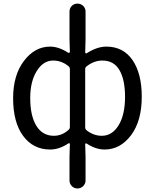

<svg xmlns="http://www.w3.org/2000/svg" viewBox="-20 -813 859 1064"><path d="M365.2 187.5V56.6L367.2 -14.6Q367.2 -17.6 364.3 -19Q361.3 -20.5 359.4 -18.6Q308.6 15.6 257.8 15.6Q164.1 15.6 108.4 -59.6Q52.7 -134.8 52.7 -268.6Q52.7 -396.5 112.8 -475.6Q172.9 -554.7 257.8 -554.7Q305.7 -554.7 358.4 -520.5Q361.3 -519.5 364.3 -521Q367.2 -522.5 367.2 -525.4L365.2 -594.7V-749Q365.2 -767.6 377.9 -780.3Q390.6 -793 409.2 -793Q427.7 -793 440.9 -780.3Q454.1 -767.6 454.1 -749V-594.7L452.1 -522.5Q452.1 -519.5 455.1 -518.1Q458 -516.6 460 -517.6Q517.6 -554.7 569.3 -554.7Q663.1 -554.7 714.4 -480Q765.6 -405.3 765.6 -277.3Q765.6 -142.6 706.1 -63.5Q646.5 15.6 559.6 15.6Q510.7 15.6 460 -17.6Q457 -19.5 454.6 -18.1Q452.1 -16.6 452.1 -13.7L454.1 56.6V187.5Q454.1 205.1 440.9 218.3Q427.7 231.4 409.2 231.4Q390.6 231.4 377.9 218.3Q365.2 205.1 365.2 187.5ZM278.3 -60.5Q323.2 -60.5 359.4 -92.8Q367.2 -99.6 367.2 -109.4V-430.7Q367.2 -440.4 359.4 -446.3Q321.3 -477.5 274.4 -477.5Q219.7 -477.5 183.6 -419.4Q147.5 -361.3 147.5 -269.5Q147.5 -170.9 181.6 -115.7Q215.8 -60.5 278.3 -60.5ZM543.9 -60.5Q601.6 -60.5 637.2 -118.7Q672.9 -176.8 672.9 -276.4Q672.9 -371.1 642.1 -424.3Q611.3 -477.5 546.9 -477.5Q501 -477.5 460 -445.3Q452.1 -439.5 452.1 -429.7V-107.4Q452.1 -96.7 460 -90.8Q499 -60.5 543.9 -60.5Z"/></svg>

Font: Gen Jyuu GothicX Regular
Style: Regular
Weight: 400
Designer: [Source Han Sans]
Ryoko NISHIZUKA  (kana & ideographs); Paul D. Hunt (Latin, Greek & Cyrillic); Wenlong ZHANG  (bopomofo
Version: Version 1.002.20150607